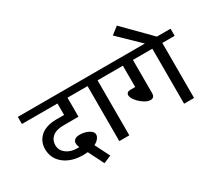

<svg xmlns="http://www.w3.org/2000/svg" viewBox="-191 -1274 1946 1736"><g transform="rotate(-30 782.5 -405.5)"><path d="M327.1 -53.6Q203.7 -53.6 127.9 -114Q52.1 -174.4 52.1 -272Q52.1 -348.3 105.2 -399.4Q132 -425.2 175.4 -439.8Q218.9 -454.5 275 -454.5H355.9V-574.3H-15.2V-648.6H591V-574.3H460.6V-375.6H308.9Q227.5 -375.6 188.8 -342.5Q150.2 -309.4 150.2 -256.6Q150.2 -203.7 194.6 -168.9Q239.1 -134 306.4 -134Q322.5 -134 330.1 -134.5Q317.5 -159.3 318.3 -181Q319 -202.7 336.2 -216.1Q353.4 -229.5 386.8 -229.5Q439.3 -229.5 479.3 -208Q519.2 -186.6 519.2 -157.7Q519.2 -138 503.3 -117Q487.4 -96.1 457 -80.4L533.9 72.3L454 105.7L373.1 -56.1Q349.3 -53.6 327.1 -53.6Z M669.9 0V-574.3H560.7V-648.6H903.4V-574.3H774.5V0Z M1346.3 0V-574.3H1143.6V-228Q1143.6 -180 1101.6 -180Q1071.8 -180 1034.6 -204.5Q997.5 -229 972.2 -261.4Q946.9 -293.7 946.9 -316Q946.9 -351.9 989.4 -351.9H1038.9V-574.3H873.1V-648.6H1579.4V-574.3H1450.5V0Z M1456 -628.9H1331.6L1096.6 -856.4L1172.9 -915.6Z"/></g></svg>

Font: Khula Semibold
Style: Regular
Weight: 600
Designer: Erin McLaughlin, Steve Matteson
Version: Version 1.000;PS 1.0;hotconv 1.0.72;makeotf.lib2.5.5900; ttf